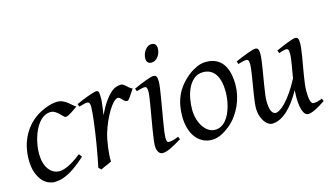

<svg xmlns="http://www.w3.org/2000/svg" viewBox="-79 -911 2068 1191"><g transform="rotate(-15 955.0 -315.5)"><path d="M397 -397.9Q386.7 -390.6 375.2 -382.3Q363.8 -374 353 -367.4Q342.3 -360.8 332.8 -356.4Q323.2 -352.1 316.9 -352.1Q311.5 -352.1 303.7 -360.4Q295.9 -368.7 285.4 -378.9Q274.9 -389.2 261.7 -397.5Q248.5 -405.8 232.9 -405.8Q210.4 -405.8 191.9 -395Q173.3 -384.3 158.2 -366.2Q143.1 -348.1 131.6 -324.5Q120.1 -300.8 112.5 -275.1Q105 -249.5 101.1 -223.6Q97.2 -197.8 97.2 -174.8Q97.2 -143.1 104.2 -117.7Q111.3 -92.3 124 -74.5Q136.7 -56.6 154.3 -46.9Q171.9 -37.1 192.9 -37.1Q201.7 -37.1 215.3 -40Q229 -43 246.8 -51Q264.6 -59.1 286.6 -72.8Q308.6 -86.4 335 -107.9Q338.9 -102.5 343.3 -97.2Q347.7 -91.8 350.1 -87.9Q312 -53.2 281.7 -32Q251.5 -10.7 226.8 0.7Q202.1 12.2 182.4 16.1Q162.6 20 145 20Q128.4 20 107.9 11.7Q87.4 3.4 69.1 -17.1Q50.8 -37.6 38.3 -71.8Q25.9 -106 25.9 -157.2Q25.9 -189.9 32.7 -224.9Q39.6 -259.8 54.9 -293.2Q70.3 -326.7 95 -356.9Q119.6 -387.2 155.8 -411.1Q169.4 -419.9 186 -428.2Q202.6 -436.5 220.5 -442.9Q238.3 -449.2 255.6 -453.1Q272.9 -457 288.1 -457Q309.6 -457 326.4 -448.7Q343.3 -440.4 356.4 -429.9Q369.6 -419.4 379.6 -409.9Q389.6 -400.4 397 -397.9Z M763.2 -415Q757.3 -407.2 750.2 -396Q743.2 -384.8 736.1 -374.3Q729 -363.8 722.7 -356.4Q716.3 -349.1 711.4 -349.1Q702.1 -349.1 695.6 -354.5Q689 -359.9 683.3 -366Q677.7 -372.1 672.1 -377.4Q666.5 -382.8 659.2 -382.8Q646.5 -382.8 629.6 -365.5Q612.8 -348.1 595.9 -320.1Q579.1 -292 563.7 -257.1Q548.3 -222.2 538.1 -187Q532.7 -168.5 528.6 -146.2Q524.4 -124 521.2 -100.6Q518.1 -77.1 516.6 -54.4Q515.1 -31.7 516.1 -12.2Q509.8 -8.8 500.2 -4.6Q490.7 -0.5 480.7 3.9Q470.7 8.3 461.4 12.5Q452.1 16.6 446.3 20L430.2 4.9Q437.5 -29.8 444.3 -66.9Q451.2 -104 457.3 -140.9Q463.4 -177.7 468.5 -212.9Q473.6 -248 477.3 -278.3Q481 -308.6 483.2 -332.5Q485.4 -356.4 485.4 -371.1Q485.4 -382.3 483.6 -388.9Q481.9 -395.5 479.2 -398.7Q476.6 -401.9 472.9 -402.8Q469.2 -403.8 465.3 -403.8Q460.4 -403.8 452.1 -402.1Q443.8 -400.4 435.5 -397.9Q425.8 -395.5 415 -392.1L408.2 -410.2Q428.7 -419.4 449.5 -428Q470.2 -436.5 488.3 -442.9Q506.3 -449.2 519.8 -453.1Q533.2 -457 539.1 -457Q545.9 -457 549.8 -454.6Q553.7 -452.1 555.4 -446Q557.1 -439.9 557.6 -429Q558.1 -418 558.1 -400.9Q558.1 -395.5 556.6 -382.8Q555.2 -370.1 553.2 -355.2Q551.3 -340.3 549.1 -325.7Q546.9 -311 545.4 -301.8Q568.8 -350.1 589.8 -380.4Q610.8 -410.6 629.6 -427.7Q648.4 -444.8 665.5 -450.9Q682.6 -457 698.2 -457Q707 -457 714.1 -452.1Q721.2 -447.3 728.5 -440.4Q735.8 -433.6 744.1 -426.5Q752.4 -419.4 763.2 -415Z M965.3 -35.2Q942.4 -21.5 924.1 -11.2Q905.8 -1 890.6 6.1Q875.5 13.2 863.3 16.6Q851.1 20 840.3 20Q823.7 20 814 4.6Q804.2 -10.7 804.2 -37.1Q804.2 -51.8 807.9 -78.9Q811.5 -106 816.9 -138.9Q822.3 -171.9 828.6 -207.8Q835 -243.7 840.3 -276.1Q845.7 -308.6 849.4 -333.7Q853 -358.9 853 -371.1Q853 -382.3 851.6 -388.9Q850.1 -395.5 847.7 -398.7Q845.2 -401.9 841.3 -402.8Q837.4 -403.8 833 -403.8Q829.1 -403.8 821 -402.1Q813 -400.4 804.7 -397.9Q795.4 -395.5 784.2 -392.1L777.3 -410.2Q797.9 -419.4 818.1 -428Q838.4 -436.5 856 -442.9Q873.5 -449.2 886.7 -453.1Q899.9 -457 906.2 -457Q919.9 -457 925.5 -447.8Q931.2 -438.5 931.2 -416Q931.2 -401.9 927.5 -374.3Q923.8 -346.7 918 -312.5Q912.1 -278.3 905.8 -241Q899.4 -203.6 893.6 -169.4Q887.7 -135.3 884 -107.7Q880.4 -80.1 880.4 -65.9Q880.4 -50.8 883.5 -43.9Q886.7 -37.1 895 -37.1Q910.2 -37.1 924.1 -41Q938 -44.9 958 -53.2ZM978.5 -616.2Q978.5 -602.5 974.4 -589.1Q970.2 -575.7 962.4 -564.7Q954.6 -553.7 943.4 -546.9Q932.1 -540 918.5 -540Q903.3 -540 895 -548.8Q886.7 -557.6 886.7 -574.2Q886.7 -587.4 891.1 -600.8Q895.5 -614.3 903.3 -625.5Q911.1 -636.7 922.1 -643.8Q933.1 -650.9 946.8 -650.9Q961.9 -650.9 970.2 -641.8Q978.5 -632.8 978.5 -616.2Z M1315.4 -246.1Q1315.4 -320.8 1288.1 -360.4Q1260.7 -399.9 1210.4 -399.9Q1175.3 -399.9 1151.4 -379.6Q1127.4 -359.4 1112.8 -328.6Q1098.1 -297.9 1091.8 -262Q1085.4 -226.1 1085.4 -194.8Q1085.4 -162.1 1093.5 -133.1Q1101.6 -104 1116 -82.3Q1130.4 -60.5 1149.7 -47.9Q1168.9 -35.2 1191.4 -35.2Q1213.9 -35.2 1231.7 -45.2Q1249.5 -55.2 1263.4 -72Q1277.3 -88.9 1287.1 -110.6Q1296.9 -132.3 1303.2 -155.8Q1309.6 -179.2 1312.5 -202.6Q1315.4 -226.1 1315.4 -246.1ZM1385.3 -272.9Q1385.3 -240.2 1377.9 -206.8Q1370.6 -173.3 1356.4 -141.8Q1342.3 -110.4 1321.5 -81.8Q1300.8 -53.2 1273.4 -30.8Q1260.7 -20.5 1246.6 -11.2Q1232.4 -2 1217.8 5.1Q1203.1 12.2 1188 16.1Q1172.9 20 1158.2 20Q1124 20 1097.4 5.6Q1070.8 -8.8 1052.5 -33.9Q1034.2 -59.1 1024.7 -93.5Q1015.1 -127.9 1015.1 -168Q1015.1 -203.1 1021 -235.6Q1026.9 -268.1 1040 -298.3Q1053.2 -328.6 1075.2 -356.4Q1097.2 -384.3 1129.4 -410.2Q1154.3 -429.7 1184.1 -443.4Q1213.9 -457 1244.1 -457Q1282.2 -457 1309.1 -443.4Q1335.9 -429.7 1352.8 -405.3Q1369.6 -380.9 1377.4 -347.2Q1385.3 -313.5 1385.3 -272.9Z M1887.2 -33.2Q1847.7 -6.8 1820.1 6.6Q1792.5 20 1773.9 20Q1764.6 20 1755.6 11.5Q1746.6 2.9 1740 -16.6Q1733.4 -36.1 1730.7 -67.6Q1728 -99.1 1731.4 -145Q1711.4 -108.9 1689.2 -78.6Q1667 -48.3 1643.1 -26.4Q1619.1 -4.4 1593.8 7.8Q1568.4 20 1542 20Q1532.2 20 1519.8 12.5Q1507.3 4.9 1496.3 -10.3Q1485.4 -25.4 1477.8 -47.9Q1470.2 -70.3 1470.2 -100.1Q1470.2 -114.7 1472.9 -137.2Q1475.6 -159.7 1479.5 -185.5Q1483.4 -211.4 1488.3 -239.3Q1493.2 -267.1 1497.1 -292.5Q1501 -317.9 1503.7 -338.4Q1506.3 -358.9 1506.3 -371.1Q1506.3 -382.3 1504.9 -388.9Q1503.4 -395.5 1500.7 -398.7Q1498 -401.9 1494.4 -402.8Q1490.7 -403.8 1486.3 -403.8Q1481.9 -403.8 1473.6 -402.1Q1465.3 -400.4 1457 -397.9Q1447.3 -395.5 1436 -392.1L1430.2 -410.2Q1450.7 -419.4 1471.4 -428Q1492.2 -436.5 1509.8 -442.9Q1527.3 -449.2 1540.8 -453.1Q1554.2 -457 1560.1 -457Q1574.2 -457 1579.1 -447.8Q1584 -438.5 1584 -416Q1584 -401.9 1581.1 -378.9Q1578.1 -356 1573.7 -328.6Q1569.3 -301.3 1564.5 -272Q1559.6 -242.7 1555.2 -215.3Q1550.8 -188 1547.9 -165Q1544.9 -142.1 1544.9 -127.9Q1544.9 -81.1 1554.9 -60.1Q1564.9 -39.1 1583 -39.1Q1592.8 -39.1 1608.9 -48.6Q1625 -58.1 1645.5 -79.3Q1666 -100.6 1690.2 -134.8Q1714.4 -168.9 1740.2 -218.3Q1743.7 -239.3 1747.3 -260.5Q1751 -281.7 1754.4 -301.5Q1757.8 -321.3 1760 -339.1Q1762.2 -356.9 1762.2 -371.1Q1762.2 -382.3 1761 -388.9Q1759.8 -395.5 1757.3 -398.7Q1754.9 -401.9 1751.7 -402.8Q1748.5 -403.8 1744.1 -403.8Q1739.7 -403.8 1732.2 -402.1Q1724.6 -400.4 1716.8 -397.9Q1708 -395.5 1698.2 -392.1L1690.9 -410.2Q1711.4 -419.4 1731.4 -428Q1751.5 -436.5 1768.3 -442.9Q1785.2 -449.2 1797.9 -453.1Q1810.5 -457 1816.9 -457Q1830.6 -457 1835 -447.8Q1839.4 -438.5 1839.4 -416Q1839.4 -401.9 1836.4 -379.2Q1833.5 -356.4 1829.1 -329.3Q1824.7 -302.2 1819.3 -272.7Q1814 -243.2 1809.6 -215.6Q1805.2 -188 1802.2 -164.1Q1799.3 -140.1 1799.3 -124Q1799.3 -79.6 1805.7 -58.3Q1812 -37.1 1824.2 -37.1Q1836.9 -37.1 1849.9 -40.3Q1862.8 -43.5 1880.4 -50.8Z"/></g></svg>

Font: Gentium Plus Afr
Style: Italic
Weight: 400
Italic angle: -8°
Designer: J. Victor Gaultney, Annie Olsen, Iska Routamaa, Becca Hirsbrunner
Foundry: SIL International
Version: Version 5.000